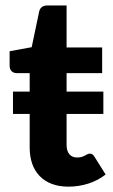

<svg xmlns="http://www.w3.org/2000/svg" viewBox="-20 -690 422 718"><path d="M28.5 -347.5H91V-416.5H42.5Q31.5 -416.5 23.8 -423.5Q16 -430.5 16 -444.5V-498.5L98.5 -513.5L126.5 -647Q132 -669.5 157 -669.5H229V-512.5H362V-416.5H229V-347.5H366.5V-264H229V-147.5Q229 -126 239.2 -113.5Q249.5 -101 268.5 -101Q278.5 -101 285.5 -103.2Q292.5 -105.5 297.5 -108.2Q302.5 -111 306.8 -113.2Q311 -115.5 315.5 -115.5Q321.5 -115.5 325.5 -112.8Q329.5 -110 333.5 -103.5L375 -37.5Q346.5 -15 310.5 -3.5Q274.5 8 236 8Q201 8 174 -2.2Q147 -12.5 128.5 -31.5Q110 -50.5 100.5 -77.5Q91 -104.5 91 -138.5V-264H28.5Z"/></svg>

Font: Lato 2
Style: Regular
Weight: 800
Designer: Lukasz Dziedzic with Adam Twardoch and Botio Nikoltchev
Foundry: tyPoland Lukasz Dziedzic
Version: Version 2.015; 2015-08-06; http://www.latofonts.com/